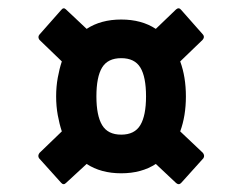

<svg xmlns="http://www.w3.org/2000/svg" viewBox="-20 -551 556 472"><path d="M142 -101Q136 -95 130 -102L76 -162Q72 -168 77 -175L132 -228Q126 -246 122 -268Q118 -290 118 -314Q118 -338 122 -360Q126 -382 132 -400L77 -453Q72 -460 77 -466L130 -526Q136 -534 142 -528L193 -480Q228 -503 278 -503Q328 -503 363 -480L413 -528Q420 -534 426 -526L479 -466Q484 -460 478 -453L423 -400Q437 -362 437 -314Q437 -266 423 -228L479 -175Q484 -168 480 -162L426 -102Q420 -95 413 -101L363 -148Q328 -125 278 -125Q228 -125 193 -148ZM278 -220Q311 -220 325 -243.5Q339 -267 339 -314Q339 -362 325 -385Q311 -408 278 -408Q245 -408 231 -385Q217 -362 217 -314Q217 -267 231 -243.5Q245 -220 278 -220Z"/></svg>

Font: Sofia Sans Condensed ExtraBold
Style: Italic
Weight: 800
Italic angle: -9°
Version: Version 4.100